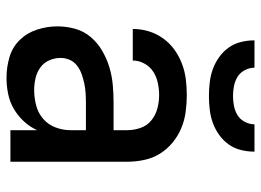

<svg xmlns="http://www.w3.org/2000/svg" viewBox="-126 -664 802 590"><g transform="rotate(90 275.0 -369.0)"><path d="M219 12Q187 12 156 3Q125 -6 103 -28.5Q81 -51 71 -82Q61 -113 61 -144Q61 -172 68.5 -199Q76 -226 94 -247Q112 -268 136 -282Q160 -296 186.5 -304Q213 -312 240.5 -314.5Q268 -317 295 -317H380V-359Q380 -380 373 -400Q366 -420 350 -433Q334 -446 313.5 -451.5Q293 -457 272 -457Q254 -457 235 -453Q216 -449 200.5 -439Q185 -429 175.5 -412Q166 -395 166 -376H69Q69 -401 76 -424.5Q83 -448 97.5 -468.5Q112 -489 132 -503.5Q152 -518 175.5 -527Q199 -536 223.5 -539Q248 -542 272 -542Q298 -542 324 -538.5Q350 -535 374 -525Q398 -515 418.5 -498Q439 -481 452.5 -459Q466 -437 471.5 -411Q477 -385 477 -359V0H380V-82Q370 -60 353 -41.5Q336 -23 314.5 -10.5Q293 2 268.5 7Q244 12 219 12ZM257 -73Q280 -73 303.5 -79Q327 -85 345 -100.5Q363 -116 371.5 -138.5Q380 -161 380 -184V-232H295Q280 -232 265.5 -231Q251 -230 236.5 -227Q222 -224 208 -219Q194 -214 182 -205Q170 -196 164 -182.5Q158 -169 158 -154Q158 -136 165.5 -119Q173 -102 188 -91.5Q203 -81 221 -77Q239 -73 257 -73ZM275 -610Q254 -610 233 -612.5Q212 -615 192.5 -622Q173 -629 155.5 -641.5Q138 -654 126 -671Q114 -688 109 -708.5Q104 -729 104 -750H188Q188 -735 195.5 -720.5Q203 -706 216 -698Q229 -690 244.5 -687Q260 -684 275 -684Q290 -684 305.5 -687Q321 -690 334 -698Q347 -706 354.5 -720.5Q362 -735 362 -750H446Q446 -729 441 -708.5Q436 -688 424 -671Q412 -654 394.5 -641.5Q377 -629 357.5 -622Q338 -615 317 -612.5Q296 -610 275 -610Z"/></g></svg>

Font: Lode Dark Term
Style: Bold
Weight: 700
Monospace: yes
Designer: Belleve Invis
Foundry: Belleve Invis
Version: Version 29.2.0